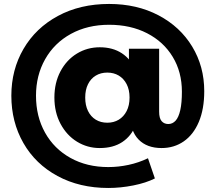

<svg xmlns="http://www.w3.org/2000/svg" viewBox="-20 -731 1076 958"><path d="M36.6 -253.4Q36.6 -382.9 97.4 -487.2Q158.2 -591.6 269 -651.4Q379.8 -711.3 524.3 -711.3Q663.1 -711.3 771.1 -654.5Q879 -597.7 939.1 -498.4Q999.1 -399.2 999.1 -276.1Q999.1 -186.8 972.1 -122.8Q945 -58.9 896.8 -25.6Q848.7 7.7 786.3 7.7Q713 7.7 671.6 -34.7Q630.1 -77.1 630.1 -157V-196.2L632.3 -248.6L623.3 -402.7V-487.9H774V-173.9Q774 -140.8 786.5 -126.5Q799 -112.2 819.7 -112.2Q840.9 -112.2 856.2 -128.9Q871.4 -145.7 879.5 -181.6Q887.6 -217.4 887.6 -273.6Q887.6 -371.6 841.9 -447.1Q796.3 -522.7 713.9 -565.1Q631.6 -607.4 524.3 -607.4Q416.7 -607.4 333.8 -561.9Q250.9 -516.4 205.2 -435.5Q159.6 -354.6 159.6 -253.4Q159.6 -150.2 204.7 -69.3Q249.9 11.7 331.8 57.1Q413.7 102.6 520.3 102.6Q570.4 102.6 620.9 91.8Q671.4 81.1 718.3 58.6L752.8 159.3Q708.2 181.8 645.1 194.3Q581.9 206.9 520.3 206.9Q377.3 206.9 267.1 147.3Q156.8 87.7 96.7 -17.4Q36.6 -122.4 36.6 -253.4ZM251.4 -244.4Q251.4 -318 281.8 -375.2Q312.2 -432.3 363.8 -463.7Q415.4 -495.1 477.7 -495.1Q542.3 -495.1 587.9 -465.3Q633.6 -435.4 657.1 -379.1Q680.6 -322.7 680.6 -244.4Q680.6 -164.7 658.1 -108.6Q635.7 -52.4 590.3 -22.4Q544.9 7.7 477.7 7.7Q416 7.7 364.4 -23.9Q312.8 -55.6 282.1 -113Q251.4 -170.4 251.4 -244.4ZM626.4 -244.4Q626.4 -283.2 611.8 -311.3Q597.2 -339.3 572.3 -354.1Q547.4 -368.8 515.3 -368.8Q482.8 -368.8 457.9 -353.8Q433 -338.9 419.1 -310.8Q405.2 -282.8 405.2 -244.4Q405.2 -205.6 419.1 -177.3Q433 -149 457.9 -133.8Q482.8 -118.7 515.3 -118.7Q547.4 -118.7 572.3 -133.6Q597.2 -148.6 611.8 -176.8Q626.4 -205.1 626.4 -244.4Z"/></svg>

Font: iiserrat Thin
Style: Regular
Weight: 100
Designer: Akira Ohta
Foundry: Akira Ohta
Version: Version 1.200;Glyphs 3.3.1 (3343)